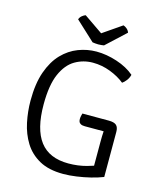

<svg xmlns="http://www.w3.org/2000/svg" viewBox="-128 -967 893 1070"><g transform="rotate(15 318.0 -431.5)"><path d="M564 -620Q559.5 -601.5 548 -586.5Q536.5 -571.5 525 -564Q490 -592.5 441 -611.2Q392 -630 340 -630Q284.5 -630 237.5 -602.5Q190.5 -575 162.2 -510.5Q134 -446 134 -335Q134 -192 187.5 -122Q241 -52 351.5 -52Q407 -52 456.5 -65.5Q506 -79 529 -91L565 -31Q534.5 -19 495.2 -9.2Q456 0.5 415.2 6.2Q374.5 12 338.5 12Q255.5 12 201 -18.2Q146.5 -48.5 115.2 -99Q84 -149.5 71 -211.5Q58 -273.5 58 -336.5Q58 -434.5 82.2 -503Q106.5 -571.5 147.2 -613.8Q188 -656 239 -675.5Q290 -695 343.5 -695Q401.5 -695 462.5 -675Q523.5 -655 564 -620ZM494 -216Q494 -250.5 495.8 -274Q497.5 -297.5 501 -314L565 -291V-31L494 -30ZM508 -341Q539.5 -341 552.2 -329.2Q565 -317.5 565 -291V-276H387.5Q382.5 -276 373.5 -277.2Q364.5 -278.5 357.2 -285.5Q350 -292.5 350 -308.5Q350 -317 352 -325.8Q354 -334.5 356 -341ZM450 -875Q460 -872 470.2 -863.5Q480.5 -855 485 -842L374 -739Q367.5 -738 358.8 -737Q350 -736 341 -736Q332 -736 323.5 -737Q315 -738 308 -739L197 -842Q201.5 -855 212 -863.5Q222.5 -872 232 -875L341 -800Z"/></g></svg>

Font: Signika Negative Light Light
Style: Regular
Weight: 300
Version: Version 2.001